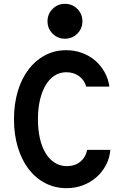

<svg xmlns="http://www.w3.org/2000/svg" viewBox="-20 -972 640 1002"><path d="M435 -190Q427 -151 399 -128Q371 -105 329 -105Q295 -105 267 -122Q239 -139 219 -171.2Q199.1 -203.3 188.5 -248.5Q178 -293.7 178 -349.8Q178 -406 188.7 -451.1Q199.4 -496.1 218.5 -528Q237.6 -559.9 264.9 -577.5Q292.1 -595 326 -595Q364 -595 392 -575Q420 -555 430 -520H551Q545 -562 525 -597Q505 -632 475.5 -657Q446 -682 407.5 -696Q368.9 -710 325 -710Q265.1 -710 215.1 -683.5Q165 -657 128.9 -609.6Q92.8 -562.2 72.9 -495.9Q53 -429.6 53 -349.8Q53 -270 72.9 -204Q92.7 -138 128.8 -90.5Q164.9 -43 215.6 -16.5Q266.3 10 327 10Q373 10 412.5 -5Q452 -20 482.5 -46.5Q513 -73 532.5 -109.5Q552 -146 556 -190ZM228 -861.1Q228 -823 254.4 -796.5Q280.8 -770 318.9 -770Q357 -770 383.5 -796.4Q410 -822.8 410 -860.9Q410 -899 383.6 -925.5Q357.2 -952 319.1 -952Q281 -952 254.5 -925.6Q228 -899.2 228 -861.1Z"/></svg>

Font: CommitMonoV143 ExtLt
Style: Regular
Weight: 200
Monospace: yes
Designer: Eigil Nikolajsen
Foundry: Eigil Nikolajsen
Version: Version 1.143